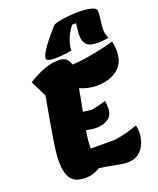

<svg xmlns="http://www.w3.org/2000/svg" viewBox="-176 -1073 992 1204"><g transform="rotate(-20 319.5 -471.0)"><path d="M182 26Q115 26 87.5 -12.5Q60 -51 60 -129Q60 -179 76.5 -279.5Q93 -380 123 -546L70 -653Q117 -683 170 -704.5Q223 -726 276 -726Q310 -726 326.5 -710Q343 -694 349 -670Q384 -671 431 -678Q478 -685 530 -696Q582 -707 631 -721Q636 -702 637.5 -686Q639 -670 639 -656Q639 -599 613 -563Q587 -527 543.5 -510Q500 -493 448 -493Q392 -493 336 -517Q330 -483 323 -445.5Q316 -408 308 -370Q324 -367 339.5 -365Q355 -363 371 -363Q391 -367 416.5 -373.5Q442 -380 461 -386Q465 -373 465.5 -359.5Q466 -346 466 -338Q466 -290 433.5 -268Q401 -246 357 -246Q338 -246 321 -248.5Q304 -251 287 -255Q282 -225 279 -198Q276 -171 276 -136H438Q514 -147 591 -175Q595 -164 596 -152Q597 -140 597 -126Q597 -91 583 -56Q569 -21 540 2Q511 25 467 25Q444 25 420 21Q396 17 370 12Q351 8 329.5 4Q308 0 282 -3Q234 26 182 26ZM260 -744Q229 -744 216 -749.5Q203 -755 203 -763Q203 -778 217 -802Q231 -826 251.5 -853Q272 -880 293 -904Q314 -928 327 -943Q339 -950 366 -955.5Q393 -961 428 -964.5Q463 -968 497 -968Q544 -968 579 -959.5Q614 -951 614 -931Q614 -896 609 -868.5Q604 -841 604 -808Q604 -791 608 -777Q612 -763 618 -752Q601 -748 583.5 -746Q566 -744 547 -744Q488 -744 469.5 -767Q451 -790 451 -826Q451 -844 453.5 -864.5Q456 -885 458 -906H432Q406 -874 389 -833Q372 -792 372 -756Q341 -749 313 -746.5Q285 -744 260 -744Z"/></g></svg>

Font: Lemon
Style: Regular
Weight: 400
Designer: Eduardo Rodriguez Tunni
Foundry: Eduardo Rodriguez Tunni
Version: Version 1.003; ttfautohint (v1.8.4.7-5d5b);gftools[0.9.24]